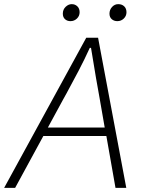

<svg xmlns="http://www.w3.org/2000/svg" viewBox="-61 -906 688 926"><path d="M355 -724H412L548 0H496L452 -250H148L12 0H-41ZM242 -840Q242 -860 255.5 -873Q269 -886 285 -886Q301 -886 312 -875.5Q323 -865 323 -847Q323 -829 310 -816.5Q297 -804 279 -804Q263 -804 252.5 -813.5Q242 -823 242 -840ZM467 -840Q467 -859 479.5 -872.5Q492 -886 509 -886Q527 -886 538 -875.5Q549 -865 549 -847Q549 -829 536 -816.5Q523 -804 505 -804Q489 -804 478 -813.5Q467 -823 467 -840ZM444 -291 420 -429Q404 -520 402 -530L378 -675H372Q347 -620 318 -564.5Q289 -509 260 -456L245 -429L170 -291Z"/></svg>

Font: Nebula Sans Light
Style: Regular
Weight: 300
Italic angle: -9°
Designer: Paul D. Hunt for Adobe (as Source Sans)
Foundry: Nebula Entertainment & Broadcasting LLC
Version: Version 1.010